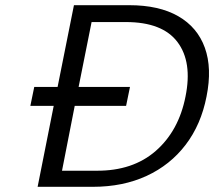

<svg xmlns="http://www.w3.org/2000/svg" viewBox="-20 -720 839 740"><path d="M112 -385H202L265 -700H478Q593 -700 667 -657.5Q741 -615 769.5 -536Q798 -457 776 -348Q755 -240 695.5 -162Q636 -84 545 -42Q454 0 338 0H125L187 -312H97ZM219 -62H351Q492 -61 580.5 -138.5Q669 -216 695 -348Q722 -481 664 -558Q606 -635 465 -635H333L283 -385H481L466 -312H268Z"/></svg>

Font: Albert Sans
Style: Italic
Weight: 400
Italic angle: -11.25°
Designer: Andreas Rasmussen
Foundry: a.Foundry
Version: Version 1.025